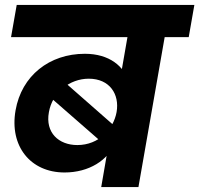

<svg xmlns="http://www.w3.org/2000/svg" viewBox="-20 -760 810 780"><path d="M542.4 0 649 -609.2H746.7L769.6 -740H47.9L24.9 -609.2H497.8L468.3 -440.1L504 -424.4C485.1 -490.6 424.4 -541.5 324.8 -541.5C180.6 -541.5 67.7 -452.5 43.2 -311.7C17.7 -166.7 103.5 -59.3 242.2 -59.3C341.2 -59.3 420 -108.7 448.5 -182.3L422.3 -180L391.2 0ZM294.2 -170.7C218.6 -170.7 163.3 -221.1 178.6 -304C192.4 -384.3 263 -440.3 340.6 -440.3C425.8 -440.3 466.1 -376.9 453.7 -305C441.3 -235.5 381.8 -170.7 294.2 -170.7ZM477.3 -220.1 211.1 -453.7 147.8 -396.5 419.1 -159.8Z"/></svg>

Font: Poppins Devanagari Thin
Style: Italic
Weight: 100
Italic angle: -10°
Designer: Ninad Kale (Devanagari), Jonny Pinhorn (Latin)
Foundry: Indian Type Foundry
Version: 4.005